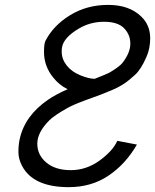

<svg xmlns="http://www.w3.org/2000/svg" viewBox="-20 -750 633 784"><path d="M539.1 -159.7Q493.2 -80.1 423.3 -33Q353.5 14.2 260.7 14.2Q116.7 14.2 70.8 -71.3Q55.2 -100.1 55.2 -129.2Q55.2 -158.2 60.5 -182.6Q81.5 -277.8 176.3 -342.8Q206.5 -363.8 256.3 -385.7Q221.7 -402.3 196.3 -434.6Q159.7 -480.5 159.7 -537.6Q159.7 -571.3 165.5 -583Q198.2 -646.5 266.6 -688.2Q335 -730 421.4 -730Q507.8 -730 556.6 -682.6Q593.3 -647.5 593.3 -593.3Q593.3 -553.2 578.6 -519Q556.2 -466.8 531.2 -444.3Q506.3 -421.9 495.1 -414.1Q468.3 -395 435.1 -381.3Q401.9 -367.7 392.1 -363.8L326.2 -339.8Q275.4 -320.8 252.9 -307.6Q201.2 -278.3 181.6 -258.8Q132.3 -209.5 132.3 -163.3Q132.3 -117.2 169.2 -86.2Q206.1 -55.2 269 -55.2Q332 -55.2 386 -94Q439.9 -132.8 459 -174.8ZM233.4 -557.6Q231.9 -548.3 231.9 -539.1Q231.9 -508.8 252.2 -482.9Q272.5 -457 307.9 -442.6Q343.3 -428.2 366.7 -428.2Q417 -447.8 429.7 -455.1Q467.8 -478 480 -493.2Q512.2 -534.7 512.2 -571.5Q512.2 -608.4 486.6 -634.8Q460.9 -661.1 404.8 -661.1Q348.6 -661.1 301.8 -633.3Q240.7 -597.2 233.4 -557.6Z"/></svg>

Font: Tuffy
Style: Italic
Weight: 400
Italic angle: -12°
Designer: Thatcher Ulrich, Karoly Barta and Michael Everson
Version: Version 001.271